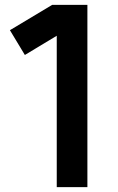

<svg xmlns="http://www.w3.org/2000/svg" viewBox="-20 -770 484 790"><path d="M194.8 -750H339.6V0H213.5V-622.9L82.3 -543.8L20.8 -645.8Z"/></svg>

Font: Vladivostok Bold
Style: Regular
Weight: 700
Width: 4
Designer: Michael Sharanda
Foundry: Michael Sharanda
Version: Version 1.005